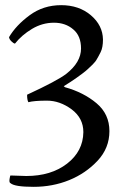

<svg xmlns="http://www.w3.org/2000/svg" viewBox="-20 -712 479 744"><path d="M264 -598Q234 -624 189 -624Q144 -624 104 -600Q64 -576 38 -543Q32 -544 24 -552Q16 -560 15 -568Q42 -614 95 -653Q148 -692 217 -692Q286 -692 332 -653Q378 -614 379 -559Q379 -528 370 -510Q361 -492 356 -484Q351 -474 339 -462Q326 -450 320 -444Q314 -438 298 -426Q282 -414 276 -410Q255 -395 227 -378L232 -374Q304 -354 354 -312Q404 -270 404 -204Q404 -138 358 -89Q312 -40 248 -14Q184 12 110 12Q37 12 21 -2Q15 -4 17 -18Q19 -32 21 -32Q67 -30 82 -30Q178 -30 240 -78Q302 -126 303 -200Q303 -254 258 -288Q212 -322 162 -322Q112 -322 90 -316Q85 -324 85 -345Q202 -399 237 -426Q294 -471 294 -524Q294 -573 264 -598Z"/></svg>

Font: Lusitana
Style: Regular
Weight: 400
Designer: Ana Paula Megda
Foundry: Ana Paula Megda
Version: Version 1.001; ttfautohint (v1.4.1)